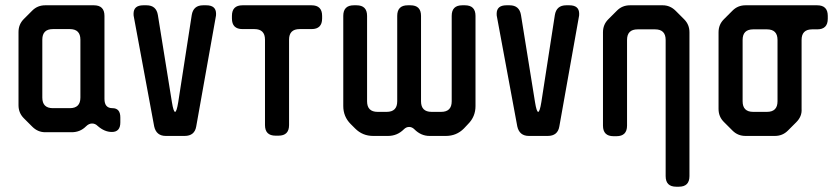

<svg xmlns="http://www.w3.org/2000/svg" viewBox="-20 -505 3161 726"><path d="M140 -136V-355Q140 -395 180 -395H244Q284 -395 284 -355V-136Q284 -96 244 -96H180Q140 -96 140 -136ZM102 -26Q123 -5 151 -5H251Q283 -5 305 -27Q316 -38 328 -38Q340 -38 349 -29Q375 -6 403 -6Q435 -6 435 -42V-61Q435 -96 405 -96Q375 -96 375 -131V-445Q375 -485 335 -485H151Q122 -485 102 -465L70 -433Q50 -413 50 -384V-107Q50 -78 70 -58Z M563 -27Q571 9 607 9H678Q716 9 722 -27L796 -442Q797 -445 797 -453Q797 -485 760 -485H748Q711 -485 705 -448L654 -119Q648 -82 642 -82Q636 -82 630 -119L577 -448Q571 -485 534 -485H522Q485 -485 485 -453Q485 -445 486 -442Z M982 -32Q982 8 1022 8H1033Q1073 8 1073 -32V-355Q1073 -395 1113 -395H1158Q1198 -395 1198 -435V-445Q1198 -485 1158 -485H897Q857 -485 857 -445V-435Q857 -395 897 -395H942Q982 -395 982 -355Z M1323 -19Q1351 9 1391 9H1447Q1482 9 1507 -16Q1516 -25 1527 -25Q1538 -25 1547 -16Q1572 9 1604 9H1666Q1706 9 1734 -19L1750 -36Q1778 -64 1778 -104V-445Q1778 -485 1738 -485H1728Q1688 -485 1688 -445V-122Q1688 -82 1648 -82H1612Q1572 -82 1572 -122V-445Q1572 -485 1532 -485H1522Q1482 -485 1482 -445V-122Q1482 -82 1442 -82H1408Q1368 -82 1368 -122V-445Q1368 -485 1328 -485H1318Q1278 -485 1278 -445V-104Q1278 -64 1306 -36Z M1936 -27Q1944 9 1980 9H2051Q2089 9 2095 -27L2169 -442Q2170 -445 2170 -453Q2170 -485 2133 -485H2121Q2084 -485 2078 -448L2027 -119Q2021 -82 2015 -82Q2009 -82 2003 -119L1950 -448Q1944 -485 1907 -485H1895Q1858 -485 1858 -453Q1858 -445 1859 -442Z M2300 10H2311Q2351 10 2351 -30V-354Q2351 -394 2391 -394H2457Q2497 -394 2497 -354V161Q2497 201 2537 201H2547Q2587 201 2587 161V-383Q2587 -412 2567 -432L2535 -464Q2514 -485 2486 -485H2362Q2333 -485 2313 -465L2280 -432Q2260 -412 2260 -383V-30Q2260 10 2300 10Z M2750 -11Q2770 9 2799 9H2910Q2939 9 2959 -11L2991 -43Q3013 -65 3011 -93V-354Q3011 -394 3051 -394H3070Q3110 -394 3110 -434V-445Q3110 -485 3070 -485H2799Q2770 -485 2750 -465L2717 -432Q2697 -412 2697 -383V-93Q2697 -64 2717 -44ZM2788 -122V-354Q2788 -394 2828 -394H2880Q2920 -394 2920 -354V-122Q2920 -82 2880 -82H2828Q2788 -82 2788 -122Z"/></svg>

Font: WD-XL Lubrifont TC
Style: Regular
Weight: 400
Designer: [WD-XL Lubrifont] Copyright 2020-2022 (c) NightFurySL2001, Skr-ZERO; [ZCOOL QingKe HuangYou] Copyright 2018-2022 (c) The
Version: Version 2.001;hotconv 1.1.1;makeotfexe 2.6.0